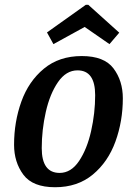

<svg xmlns="http://www.w3.org/2000/svg" viewBox="-20 -765 550 805"><path d="M39 -158Q39 -254 69.5 -339Q100 -424 164 -477Q228 -530 323 -530Q417 -530 456 -478Q495 -426 495 -353Q495 -257 464 -171.5Q433 -86 369 -33Q305 20 211 20Q117 20 78 -32.5Q39 -85 39 -158ZM379 -366Q379 -470 305 -470Q257 -470 223 -420.5Q189 -371 172 -295.5Q155 -220 155 -144Q155 -40 230 -40Q278 -40 311.5 -90Q345 -140 362 -215.5Q379 -291 379 -366ZM177 -629 340 -745H350L480 -628L439 -580L335 -652L204 -580Z"/></svg>

Font: Sansita SW
Style: Italic
Weight: 400
Italic angle: -11°
Designer: Pablo Cosgaya
Foundry: Omnibus-Type
Version: Version 1.000